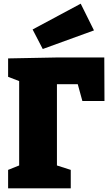

<svg xmlns="http://www.w3.org/2000/svg" viewBox="-20 -1022 605 1042"><path d="M427 -474 402 -565H289V-124L364 -100V0H24V-100L84 -124V-582L24 -605V-705L284 -710H546L547 -474ZM490 -857 212 -756 157 -862 418 -1002Z"/></svg>

Font: Bitter Pro Black
Style: Regular
Weight: 900
Designer: Sol Matas, and Bitter project Authors
Foundry: Sol Matas
Version: Version 1.010